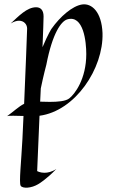

<svg xmlns="http://www.w3.org/2000/svg" viewBox="-20 -537 529 899"><path d="M244 254C223 268 203 272 188 272C167 272 154 264 154 264L165 5C332 -17 465 -216 460 -382C456 -481 410 -523 364 -516C319 -509 262 -460 221 -402C221 -402 206 -380 179 -316C182 -389 184 -444 184 -460C184 -491 169 -503 149 -503C106 -503 67 -461 30 -427C45 -436 58 -440 69 -440C92 -440 107 -423 107 -403C107 -382 99 -199 93 -51C67 -38 44 -15 13 7C18 5 29 5 43 5C57 5 73 6 90 6L85 114C80 215 68 321 77 333C85 346 126 346 161 324C161 324 197 303 244 254ZM213 -60C198 -60 183 -61 168 -61L171 -123C184 -186 197 -234 197 -234C226 -384 267 -437 294 -446C372 -470 384 -339 384 -284C384 -167 330 -96 304 -76C287 -63 251 -60 213 -60Z"/></svg>

Font: Quintessential
Style: Regular
Weight: 400
Designer: Astigmatic (AOETI)
Foundry: Astigmatic (AOETI)
Version: Version 1.000